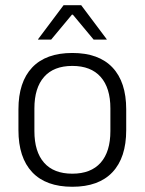

<svg xmlns="http://www.w3.org/2000/svg" viewBox="-20 -702 553 734"><path d="M256.5 12Q155.5 12 103 -43.8Q50.5 -99.5 50.5 -204.5V-284Q50.5 -388.5 103 -444Q155.5 -499.5 256.5 -499.5Q357.5 -499.5 410 -444Q462.5 -388.5 462.5 -284V-204.5Q462.5 -99.5 410 -43.8Q357.5 12 256.5 12ZM256.5 -38Q327.5 -38 364.8 -80Q402 -122 402 -201V-287.5Q402 -366 364.8 -408Q327.5 -450 256.5 -450Q185.5 -450 148.5 -408Q111.5 -366 111.5 -287.5V-201Q111.5 -122 148.5 -80Q185.5 -38 256.5 -38ZM223 -682H290.5L388 -552V-550.5H338L258.5 -646H255L175.5 -550.5H125.5V-552Z"/></svg>

Font: Anek Gurmukhi Light
Style: Regular
Weight: 300
Designer: Sarang Kulkarni (Gurmukhi), Yesha Goshar (Latin)
Foundry: Ek Type
Version: Version 1.003